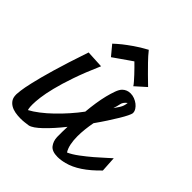

<svg xmlns="http://www.w3.org/2000/svg" viewBox="-200 -809 950 950"><g transform="rotate(45 274.5 -334.0)"><path d="M410.2 -420.9Q391.6 -407.2 388.2 -390.6Q384.8 -374 377.9 -352.5Q385.7 -363.3 397 -380.9Q408.2 -398.4 410.2 -420.9ZM559.6 -97.7Q476.6 -11.7 402.3 6.8Q376 13.7 353.5 13.7Q314.5 13.7 298.8 -6.3Q283.2 -26.4 282.2 -54.7V-66.4Q282.2 -77.1 282.2 -92.3Q282.2 -107.4 283.2 -127Q241.2 -74.2 203.1 -37.6Q165 -1 142.6 3.9Q128.9 5.9 116.2 7.3Q103.5 8.8 89.8 8.8Q69.3 8.8 51.3 5.4Q33.2 2 19.5 -6.3Q5.9 -14.6 -2 -27.3Q-9.8 -40 -9.8 -59.6V-63.5Q-9.8 -68.4 -7.3 -89.4Q-4.9 -110.4 5.4 -155.3Q15.6 -200.2 37.1 -274.4Q58.6 -348.6 96.7 -460.9L188.5 -456.1Q154.3 -377.9 133.3 -316.9Q112.3 -255.9 101.1 -210.4Q89.8 -165 85.9 -133.8Q82 -102.5 82 -83Q82 -72.3 82.5 -65.9Q83 -59.6 84 -54.7Q85 -49.8 85.9 -46.9Q108.4 -58.6 135.7 -79.6Q163.1 -100.6 190.4 -127Q217.8 -153.3 244.1 -183.1Q270.5 -212.9 292 -242.2Q294.9 -275.4 299.8 -307.6Q304.7 -339.8 311.5 -367.2Q318.4 -394.5 326.2 -416Q334 -437.5 344.7 -448.2Q362.3 -464.8 386.7 -464.8Q401.4 -464.8 415 -459.5Q428.7 -454.1 439.5 -445.8Q450.2 -437.5 457 -426.8Q463.9 -416 463.9 -405.3V-402.3Q462.9 -395.5 455.1 -379.4Q447.3 -363.3 433.1 -339.8Q418.9 -316.4 400.9 -288.6Q382.8 -260.7 361.3 -230.5Q356.4 -205.1 353.5 -179.2Q350.6 -153.3 350.6 -127.9Q350.6 -99.6 355.5 -75.7Q360.4 -51.8 371.1 -35.2Q395.5 -45.9 424.8 -67.9Q454.1 -89.8 481 -112.8Q507.8 -135.7 528.3 -154.8Q548.8 -173.8 554.7 -178.7ZM371.1 -499Q367.2 -505.9 356.9 -517.6Q346.7 -529.3 334.5 -542.5Q322.3 -555.7 309.6 -568.4Q296.9 -581.1 288.1 -589.8Q275.4 -581.1 259.8 -570.3Q246.1 -561.5 229 -548.8Q211.9 -536.1 191.4 -522.5L148.4 -574.2Q164.1 -588.9 185.5 -606.4Q204.1 -621.1 231.9 -640.6Q259.8 -660.2 297.9 -680.7Q317.4 -656.2 339.8 -633.3Q362.3 -610.4 381.8 -590.8Q404.3 -568.4 425.8 -547.9Z"/></g></svg>

Font: Miniver
Style: Regular
Weight: 400
Designer: Dathan Boardman
Foundry: Open Window
Version: Version 1.000